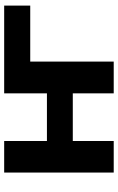

<svg xmlns="http://www.w3.org/2000/svg" viewBox="162 -740 578 943"><g transform="rotate(-90 451.5 -269.0)"><path d="M75 0V-538H230V-328H464V-538H620V0H464V-201H230V0ZM464 0V-538H895V-410H619V0Z"/></g></svg>

Font: Montserrat
Style: Bold
Weight: 700
Designer: Julieta Ulanovsky
Foundry: Julieta Ulanovsky
Version: Version 9.000; ttfautohint (v1.8.4.7-5d5b)